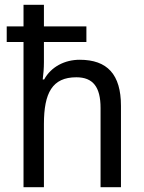

<svg xmlns="http://www.w3.org/2000/svg" viewBox="-20 -780 599 800"><path d="M163 -760H78V-670H8V-605H78V0H163V-263C163 -393 198 -458 298 -458C368 -458 399 -417 399 -330V0H484V-339C484 -470 427 -531 312 -531C250 -531 193 -502 164 -449H158C161 -471 163 -497 163 -521V-605H340V-670H163Z"/></svg>

Font: Noto Sans Gurmukhi SemiCondensed
Style: Regular
Weight: 400
Width: 4
Designer: Jelle Bosma - Monotype Design Team
Foundry: Monotype Imaging Inc.
Version: Version 2.004